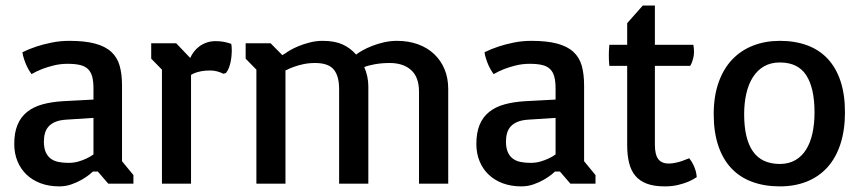

<svg xmlns="http://www.w3.org/2000/svg" viewBox="-20 -660 3094 690"><path d="M31.2 -142.6Q31.2 -183.1 43 -211.4Q54.7 -239.7 77.4 -257.8Q100.1 -275.9 132.6 -284.9Q165 -293.9 207 -296.4L315.9 -302.2V-341.3Q315.9 -367.7 311.3 -384.8Q306.6 -401.9 295.9 -412.1Q285.2 -422.4 267.3 -426.5Q249.5 -430.7 223.1 -430.7Q196.8 -430.7 173.1 -424.8Q149.4 -418.9 131.8 -412.1Q110.8 -403.8 93.3 -393.6Q82.5 -408.7 76.2 -422.6Q69.8 -436.5 66.4 -447.8Q62 -460.4 60.5 -472.2Q84 -483.9 110.8 -492.7Q134.3 -500.5 164.8 -506.8Q195.3 -513.2 229 -513.2Q284.7 -513.2 321.3 -503.4Q357.9 -493.7 379.6 -473.9Q401.4 -454.1 409.9 -424.1Q418.5 -394 418.5 -353V-80.6L459.5 -30.8V0H369.1L331.5 -43.5H314Q311.5 -41 301 -32.5Q290.5 -23.9 274.2 -14.4Q257.8 -4.9 237.1 2.4Q216.3 9.8 192.9 9.8Q156.2 9.8 126.5 -1.2Q96.7 -12.2 75.4 -32.5Q54.2 -52.7 42.7 -80.8Q31.2 -108.9 31.2 -142.6ZM137.7 -151.4Q137.7 -128.9 144 -114Q150.4 -99.1 161.9 -90.3Q173.3 -81.5 189.7 -78.1Q206.1 -74.7 226.1 -74.7Q244.6 -74.7 261 -79.3Q277.3 -84 289.6 -89.8Q303.7 -96.2 315.9 -105V-236.3L217.8 -230Q194.8 -228.5 179.4 -222.2Q164.1 -215.8 154.8 -205.6Q145.5 -195.3 141.6 -181.4Q137.7 -167.5 137.7 -151.4Z M613.3 -504.4 663.6 -451.7Q668.9 -463.9 677.5 -474.9Q686 -485.8 697.5 -494.1Q709 -502.4 723.4 -507.3Q737.8 -512.2 754.9 -512.2Q769 -512.2 782.2 -510Q795.4 -507.8 811 -502.4Q811.5 -501.5 812.3 -494.6Q813 -487.8 813 -477.5Q813 -469.7 812 -459.2Q811 -448.7 808.8 -437.7Q806.6 -426.8 802.5 -416Q798.3 -405.3 792 -397.5L782.7 -395Q772.9 -399.9 761 -403.3Q749 -406.7 736.3 -406.7Q716.8 -406.7 703.6 -404.1Q690.4 -401.4 682.1 -398.4Q672.4 -395 666.5 -390.6V0H562V-409.7L523.4 -449.2V-504.4Z M862.8 -449.2V-504.4H952.6L994.6 -461.9L1007.8 -469.7Q1010.3 -472.2 1022.2 -479.2Q1034.2 -486.3 1052.2 -493.9Q1070.3 -501.5 1093 -507.3Q1115.7 -513.2 1139.2 -513.2Q1182.6 -513.2 1210.7 -500.5Q1238.8 -487.8 1259.8 -463.9Q1267.6 -470.2 1282.7 -478.8Q1297.9 -487.3 1317.6 -495.1Q1337.4 -502.9 1360.4 -508.1Q1383.3 -513.2 1406.7 -513.2Q1447.8 -513.2 1481.7 -501Q1515.6 -488.8 1539.8 -466.1Q1564 -443.4 1577.4 -411.6Q1590.8 -379.9 1590.8 -340.3V0H1485.8V-330.1Q1485.8 -382.8 1457.5 -408.2Q1429.2 -433.6 1380.4 -433.6Q1351.6 -433.6 1326.4 -429Q1301.3 -424.3 1289.1 -418.9Q1295.9 -403.3 1299.8 -385.7Q1303.7 -368.2 1303.7 -350.1V0H1198.7V-339.8Q1198.7 -387.2 1179.2 -410.4Q1159.7 -433.6 1112.3 -433.6Q1089.8 -433.6 1070.3 -429.4Q1050.8 -425.3 1036.6 -419.9Q1020 -414.1 1005.9 -406.7V0H901.4V-409.7Z M1691.9 -142.6Q1691.9 -183.1 1703.6 -211.4Q1715.3 -239.7 1738 -257.8Q1760.7 -275.9 1793.2 -284.9Q1825.7 -293.9 1867.7 -296.4L1976.6 -302.2V-341.3Q1976.6 -367.7 1971.9 -384.8Q1967.3 -401.9 1956.5 -412.1Q1945.8 -422.4 1928 -426.5Q1910.2 -430.7 1883.8 -430.7Q1857.4 -430.7 1833.7 -424.8Q1810.1 -418.9 1792.5 -412.1Q1771.5 -403.8 1753.9 -393.6Q1743.2 -408.7 1736.8 -422.6Q1730.5 -436.5 1727.1 -447.8Q1722.7 -460.4 1721.2 -472.2Q1744.6 -483.9 1771.5 -492.7Q1794.9 -500.5 1825.4 -506.8Q1856 -513.2 1889.6 -513.2Q1945.3 -513.2 1981.9 -503.4Q2018.6 -493.7 2040.3 -473.9Q2062 -454.1 2070.6 -424.1Q2079.1 -394 2079.1 -353V-80.6L2120.1 -30.8V0H2029.8L1992.2 -43.5H1974.6Q1972.2 -41 1961.7 -32.5Q1951.2 -23.9 1934.8 -14.4Q1918.5 -4.9 1897.7 2.4Q1877 9.8 1853.5 9.8Q1816.9 9.8 1787.1 -1.2Q1757.3 -12.2 1736.1 -32.5Q1714.8 -52.7 1703.4 -80.8Q1691.9 -108.9 1691.9 -142.6ZM1798.3 -151.4Q1798.3 -128.9 1804.7 -114Q1811 -99.1 1822.5 -90.3Q1834 -81.5 1850.3 -78.1Q1866.7 -74.7 1886.7 -74.7Q1905.3 -74.7 1921.6 -79.3Q1938 -84 1950.2 -89.8Q1964.4 -96.2 1976.6 -105V-236.3L1878.4 -230Q1855.5 -228.5 1840.1 -222.2Q1824.7 -215.8 1815.4 -205.6Q1806.2 -195.3 1802.2 -181.4Q1798.3 -167.5 1798.3 -151.4Z M2233.9 -423.3H2169.9Q2169.4 -428.7 2168.9 -435.1Q2168.5 -440.4 2168.2 -447.8Q2168 -455.1 2168 -463.9Q2168 -472.7 2168.5 -480.2Q2168.9 -487.8 2169.9 -499H2233.9V-576.7L2290 -640.1H2333.5V-499H2471.7Q2472.7 -494.1 2473.4 -487.3Q2474.1 -480.5 2474.1 -474.1Q2474.1 -462.9 2471.9 -453.6Q2469.7 -444.3 2467.3 -437.5Q2464.4 -429.7 2460.4 -423.3H2333.5V-140.1Q2333.5 -104.5 2345.5 -88.4Q2357.4 -72.3 2383.8 -72.3Q2395 -72.3 2407.5 -75Q2419.9 -77.6 2431.2 -81.5Q2443.8 -85.9 2457 -91.3Q2466.8 -78.6 2472.4 -66.4Q2478 -54.2 2480.5 -44.4Q2483.4 -33.2 2483.9 -23.4Q2470.2 -14.2 2453.1 -6.8Q2438 -0.5 2417 4.6Q2396 9.8 2368.7 9.8Q2330.6 9.8 2304.9 0.2Q2279.3 -9.3 2263.4 -28.1Q2247.6 -46.9 2240.7 -75Q2233.9 -103 2233.9 -139.6Z M2544.9 -249.5Q2544.9 -314 2562.3 -363.3Q2579.6 -412.6 2611.1 -445.8Q2642.6 -479 2686.3 -496.1Q2730 -513.2 2782.7 -513.2Q2836.9 -513.2 2880.4 -497.3Q2923.8 -481.4 2954.1 -449.2Q2984.4 -417 3000.5 -368.9Q3016.6 -320.8 3016.6 -256.3Q3016.6 -191.9 3000.2 -142.1Q2983.9 -92.3 2953.4 -58.6Q2922.9 -24.9 2879.6 -7.6Q2836.4 9.8 2782.7 9.8Q2727.1 9.8 2682.9 -6.6Q2638.7 -22.9 2608.2 -55.4Q2577.6 -87.9 2561.3 -136.5Q2544.9 -185.1 2544.9 -249.5ZM2782.7 -70.8Q2814.9 -70.8 2838.6 -84.7Q2862.3 -98.6 2877.4 -123.3Q2892.6 -147.9 2899.9 -181.9Q2907.2 -215.8 2907.2 -256.3Q2907.2 -343.8 2877.4 -389.6Q2847.7 -435.5 2782.7 -435.5Q2750 -435.5 2725.8 -421.6Q2701.7 -407.7 2685.8 -382.8Q2669.9 -357.9 2662.1 -323.7Q2654.3 -289.6 2654.3 -249.5Q2654.3 -161.1 2685.8 -116Q2717.3 -70.8 2782.7 -70.8Z"/></svg>

Font: Basic
Style: Regular
Weight: 400
Designer: Magnus Gaarde
Foundry: Magnus Gaarde
Version: Version 1.003; ttfautohint (v1.1) -l 6 -r 16 -G 0 -x 16 -D l